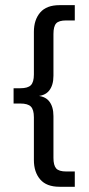

<svg xmlns="http://www.w3.org/2000/svg" viewBox="-20 -603 344 745"><path d="M32.7 -201.3V-260.6H58.6Q88.2 -260.6 99.8 -272.5Q111.5 -284.4 111.5 -314V-479.4Q111.5 -526 136 -554.5Q160.4 -583 211 -583H270.2V-523.7H237.3Q208.2 -523.7 197.8 -512.1Q187.4 -500.5 187.4 -471V-309Q187.4 -271.9 170.2 -250.8Q152.9 -229.7 116.2 -229.7V-231.7Q152.9 -231.7 170.2 -210.7Q187.4 -189.8 187.4 -152.4V9.7Q187.4 38.2 197.8 50.3Q208.2 62.4 237.3 62.4H270.2V121.7H211Q160.4 121.7 136 93.2Q111.5 64.7 111.5 18.1V-148Q111.5 -177.5 99.8 -189.4Q88.2 -201.3 58.6 -201.3Z"/></svg>

Font: Rokkitt SemiBold
Style: Regular
Weight: 600
Designer: Vernon Adams
Foundry: Vernon Adams
Version: Version 3.103